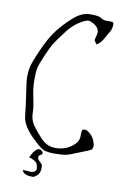

<svg xmlns="http://www.w3.org/2000/svg" viewBox="-96 -747 650 987"><g transform="rotate(10 229.5 -254.0)"><path d="M94.7 157.2 136.7 159.2Q147.5 158.2 153.8 152.3Q160.2 146.5 160.2 139.6Q160.2 132.8 156.7 119.1Q153.3 105.5 137.7 97.7Q122.1 89.8 111.3 86.9Q111.3 86.9 118.2 73.2Q136.7 38.1 157.2 37.1Q163.1 38.1 169.4 43.5Q175.8 48.8 175.8 55.7L173.8 61.5Q157.2 67.4 157.2 78.6Q157.2 89.8 170.4 101.1Q183.6 112.3 183.6 121.1V136.7Q181.6 159.2 167.5 171.4Q153.3 183.6 147.5 182.6H135.7Q95.7 180.7 90.8 156.2Q92.8 156.2 94.7 157.2ZM421.9 -7.8Q413.1 -2 320.3 34.2Q301.8 41 289.1 43Q278.3 44.9 238.3 45.9Q199.2 45.9 180.2 38.6Q161.1 31.2 127.9 -2Q59.6 -63.5 54.2 -117.2Q48.8 -170.9 39.1 -233.9Q29.3 -296.9 29.3 -317.4Q29.3 -337.9 33.2 -363.8Q37.1 -389.6 69.8 -463.4Q102.5 -537.1 134.8 -577.6Q167 -618.2 208.5 -654.8Q250 -691.4 294.4 -691.4Q338.9 -691.4 350.6 -682.6L351.6 -681.6Q366.2 -672.9 379.9 -672.9H394.5Q397.5 -672.9 400.4 -672.9Q412.1 -673.8 416 -669.9Q419.9 -666 418.9 -656.2Q418 -652.3 418 -648.4Q416 -632.8 410.2 -623Q403.3 -613.3 388.7 -585.9Q375 -560.5 361.3 -550.8Q361.3 -550.8 351.6 -543.9L337.9 -563.5Q337.9 -568.4 343.8 -587.9Q346.7 -597.7 346.7 -605.5Q346.7 -614.3 342.8 -622.1Q335.9 -636.7 318.4 -647Q300.8 -657.2 290.5 -657.2Q280.3 -657.2 270.5 -652.3Q219.7 -627.9 184.6 -582Q145.5 -531.2 131.8 -509.3Q118.2 -487.3 97.7 -439.5Q77.1 -391.6 72.8 -372.1Q68.4 -352.5 68.4 -310.1Q68.4 -267.6 79.1 -218.3Q89.8 -168.9 89.8 -142.6Q89.8 -116.2 100.1 -93.8Q110.4 -71.3 149.4 -28.3Q185.5 16.6 234.4 16.6Q283.2 16.6 317.9 -8.8Q352.5 -34.2 352.5 -63.5Q352.5 -92.8 356.4 -98.6Q359.4 -102.5 370.1 -102.5Q380.9 -102.5 397.5 -87.4Q414.1 -72.3 420.9 -53.7Q427.7 -35.2 427.7 -29.8Q427.7 -24.4 425.8 -17.6Q422.9 -8.8 421.9 -7.8Z"/></g></svg>

Font: Drukaatie burti
Style: Thin
Weight: 100
Version: Version 0.14